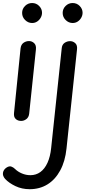

<svg xmlns="http://www.w3.org/2000/svg" viewBox="-50 -820 627 1302"><path d="M93.5 0Q71 0 56.8 -13Q42.5 -26 45 -53L89.5 -492.5Q92.5 -517.5 109.2 -529.5Q126 -541.5 147 -541.5Q167 -541.5 182 -527Q197 -512.5 193.5 -483.5L148 -50Q145.5 -25.5 129.2 -12.8Q113 0 93.5 0ZM100 -732.5Q100 -760 120 -779.8Q140 -799.5 167.5 -799.5Q196 -799.5 215.5 -779.5Q235 -759.5 235 -733.5Q235 -716 226 -700Q217 -684 202 -674Q187 -664 167.5 -664Q141 -664 120.5 -684Q100 -704 100 -732.5ZM151 463Q98.5 463 54.5 442Q10.5 421 -15.5 393Q-33.5 372 -29.8 351Q-26 330 -6 316.5Q12.5 304.5 26.5 309.5Q40.5 314.5 50.5 324.5Q70.5 344.5 98.5 356.2Q126.5 368 156 368Q194 368 223.5 346.8Q253 325.5 272 284Q291 242.5 297 183L368.5 -492Q370.5 -517 387.5 -529Q404.5 -541 425.5 -541Q445.5 -541 460.8 -526.8Q476 -512.5 472 -483L401 187Q392 274 358.2 336Q324.5 398 271.8 430.5Q219 463 151 463ZM375 -732.5Q375 -760 395 -779.8Q415 -799.5 442.5 -799.5Q471 -799.5 490.5 -779.5Q510 -759.5 510 -733.5Q510 -716 501 -700Q492 -684 477 -674Q462 -664 442.5 -664Q416 -664 395.5 -684Q375 -704 375 -732.5Z"/></svg>

Font: Edu SA Hand Medium
Style: Regular
Weight: 500
Designer: Tina and Corey Anderson, Eben Sorkin, Mirko Velimirovic
Foundry: Google for Education
Version: Version 2.000